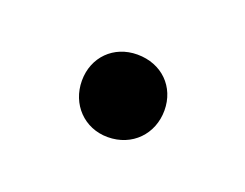

<svg xmlns="http://www.w3.org/2000/svg" viewBox="-36 -372 254 199"><g transform="rotate(20 91.5 -272.5)"><path d="M91 -227C118 -227 137 -247 137 -273C137 -299 118 -318 91 -318C65 -318 46 -299 46 -273C46 -247 65 -227 91 -227Z"/></g></svg>

Font: Barlow Condensed ExtraLight
Style: Regular
Weight: 275
Width: 3
Designer: Jeremy Tribby
Foundry: Tribby Type
Version: Version 1.422;hotconv 1.0.109;makeotfexe 2.5.65596